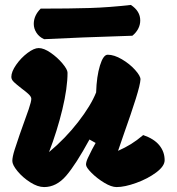

<svg xmlns="http://www.w3.org/2000/svg" viewBox="-20 -759 720 779"><path d="M117 -662Q117 -696 145 -724Q264 -724 344 -726.5Q424 -729 511 -739Q549 -714 549 -676Q549 -658 540.5 -642Q532 -626 517 -614Q293 -607 159 -600Q139 -609 128 -626Q117 -643 117 -662ZM30 -106Q30 -122 39.5 -152Q49 -182 59.5 -212Q70 -242 73 -250Q86 -285 96.5 -316Q107 -347 107 -358Q107 -366 97.5 -375.5Q88 -385 69 -399Q47 -416 36.5 -426Q26 -436 26 -447Q26 -468 45.5 -496Q65 -524 91.5 -544Q118 -564 137 -564Q158 -564 185.5 -545Q213 -526 233.5 -501.5Q254 -477 254 -464Q254 -402 233 -315Q212 -228 179 -142Q245 -197 297 -264Q349 -331 370 -384Q372 -449 385.5 -493Q399 -537 417 -537Q443 -537 474.5 -518.5Q506 -500 528 -475.5Q550 -451 550 -437Q549 -416 531 -358.5Q513 -301 481 -211Q462 -155 459 -147Q488 -160 511.5 -174.5Q535 -189 561 -211Q605 -196 626.5 -169.5Q648 -143 648 -109Q648 -85 614 -59.5Q580 -34 533 -17Q486 0 453 0Q432 0 403 -17.5Q374 -35 351.5 -57.5Q329 -80 329 -91Q329 -102 336.5 -118Q344 -134 353.5 -152.5Q363 -171 368 -179L343 -193Q288 -92 248.5 -46Q209 0 159 0Q133 0 102.5 -19.5Q72 -39 51 -64.5Q30 -90 30 -106Z"/></svg>

Font: Mogra
Style: Regular
Weight: 400
Designer: Lipi Raval
Foundry: Lipi Raval
Version: Version 1.002;PS 1.002;hotconv 1.0.88;makeotf.lib2.5.647800;